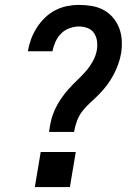

<svg xmlns="http://www.w3.org/2000/svg" viewBox="-20 -763 540 783"><path d="M180 -225Q183 -249 188.5 -272Q194 -295 204.5 -317.5Q215 -340 229 -360.5Q243 -381 260 -400Q277 -419 295.5 -436.5Q314 -454 330.5 -473Q347 -492 359 -514Q371 -536 375 -559Q378 -578 375.5 -596Q373 -614 363.5 -628Q354 -642 337.5 -648.5Q321 -655 302 -655Q283 -655 263.5 -648Q244 -641 229.5 -626.5Q215 -612 206.5 -593Q198 -574 194 -555Q194 -555 194 -554.5Q194 -554 194 -554H94Q94 -555 94 -555.5Q94 -556 94 -556Q98 -580 107 -604Q116 -628 130 -650Q144 -672 163 -690.5Q182 -709 205 -721Q228 -733 253 -738Q278 -743 302 -743Q329 -743 355 -738.5Q381 -734 403 -722Q425 -710 441 -691Q457 -672 466 -648.5Q475 -625 476.5 -599Q478 -573 474 -546Q470 -523 462 -501Q454 -479 443 -458Q432 -437 417.5 -417.5Q403 -398 386 -380.5Q369 -363 350.5 -346.5Q332 -330 317 -311Q302 -292 294 -270Q286 -248 282 -225ZM122 0 146 -143H289L265 0Z"/></svg>

Font: Iosevka SS04 Semibold
Style: Italic
Weight: 600
Italic angle: -9°
Monospace: yes
Designer: Belleve Invis
Foundry: Belleve Invis
Version: Version 19.0.0; ttfautohint (v1.8.4)